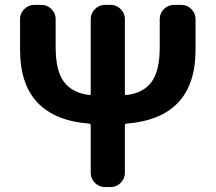

<svg xmlns="http://www.w3.org/2000/svg" viewBox="-20 -760 877 780"><path d="M628.9 -682.6Q628.9 -706.1 646 -723.1Q663.1 -740.2 686.5 -740.2H716.8Q740.2 -740.2 757.3 -723.1Q774.4 -706.1 774.4 -682.6V-557.6Q774.4 -280.3 494.1 -257.8Q487.3 -256.8 487.3 -250V-57.6Q487.3 -34.2 470.2 -17.1Q453.1 0 429.7 0H406.2Q382.8 0 365.7 -17.1Q348.6 -34.2 348.6 -57.6V-250Q348.6 -256.8 341.8 -257.8Q61.5 -280.3 61.5 -557.6V-682.6Q61.5 -706.1 78.6 -723.1Q95.7 -740.2 119.1 -740.2H148.4Q171.9 -740.2 189 -723.1Q206.1 -706.1 206.1 -682.6V-567.4Q206.1 -472.7 239.7 -427.7Q273.4 -382.8 341.8 -374Q348.6 -373 348.6 -379.9V-682.6Q348.6 -706.1 365.7 -723.1Q382.8 -740.2 406.2 -740.2H429.7Q453.1 -740.2 470.2 -723.1Q487.3 -706.1 487.3 -682.6V-379.9Q487.3 -373 494.1 -374Q562.5 -381.8 595.7 -427.2Q628.9 -472.7 628.9 -567.4Z"/></svg>

Font: Gen Jyuu Gothic P Bold
Style: Bold
Weight: 700
Designer: [Source Han Sans]
Ryoko NISHIZUKA  (kana & ideographs); Paul D. Hunt (Latin, Greek & Cyrillic); Wenlong ZHANG  (bopomofo
Version: Version 1.002.20150607